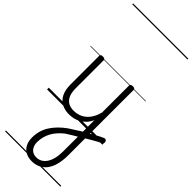

<svg xmlns="http://www.w3.org/2000/svg" viewBox="-465 -1031 1572 1572"><g transform="rotate(45 321.0 -245.5)"><path d="M484 22Q499 12 515 2.5Q531 -7 548 -16.5Q565 -26 581 -34.5Q597 -43 612 -49Q622 -53 629.5 -49Q637 -45 640 -36.5Q643 -28 640.5 -19.5Q638 -11 627 -6Q611 2 593 11.5Q575 21 557 31.5Q539 42 521.5 52.5Q504 63 488 73ZM326 505Q285 505 254.5 488.5Q224 472 207.5 440.5Q191 409 191 366Q191 326 201 290.5Q211 255 230.5 223.5Q250 192 279 162Q308 132 347 104Q373 87 399.5 70.5Q426 54 452 37V-96Q437 -63 415.5 -41Q394 -19 370 -6Q346 7 320.5 12.5Q295 18 270 18Q222 18 185 -1.5Q148 -21 127.5 -61.5Q107 -102 107 -166V-496Q107 -505 113 -509.5Q119 -514 132 -514Q146 -514 152.5 -509.5Q159 -505 159 -496V-171Q159 -127 171.5 -95.5Q184 -64 210 -47Q236 -30 277 -30Q306 -30 333 -39Q360 -48 383 -66.5Q406 -85 424 -115Q442 -145 452 -186V-496Q452 -506 458.5 -510.5Q465 -515 479 -515Q492 -515 498 -510.5Q504 -506 504 -496V258Q504 318 492 364.5Q480 411 457 442Q434 473 400.5 489Q367 505 326 505ZM332 456Q358 456 379.5 444Q401 432 417.5 408Q434 384 443 348Q452 312 452 265V95Q428 109 404.5 123.5Q381 138 358 153Q332 174 311.5 197Q291 220 276.5 246.5Q262 273 254.5 302Q247 331 247 363Q247 390 257 411.5Q267 433 285.5 444.5Q304 456 332 456ZM0 476H640V486H0ZM0 -20H640V0H0ZM0 -505H640V-500H0ZM0 -996H640V-986H0Z"/></g></svg>

Font: Playwrite PL Guides
Style: Regular
Weight: 400
Designer: Veronika Burian, José Scaglione
Foundry: TypeTogether
Version: Version 1.003